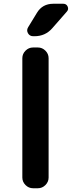

<svg xmlns="http://www.w3.org/2000/svg" viewBox="-20 -1003 383 1023"><path d="M317 -983Q334 -983 340.5 -968Q347 -953 336 -941L258 -852Q221 -810 164 -810H157Q138 -810 129 -826Q120 -842 130 -858L177 -935Q206 -983 264 -983ZM156 0Q133 0 116 -17Q99 -34 99 -57V-693Q99 -716 116 -733Q133 -750 156 -750H182Q205 -750 222 -733Q239 -716 239 -693V-57Q239 -34 222 -17Q205 0 182 0Z"/></svg>

Font: Rounded Mplus 1c Bold
Style: Bold
Weight: 700
Version: Version 1.059.20150529